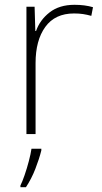

<svg xmlns="http://www.w3.org/2000/svg" viewBox="-20 -624 423 799"><path d="M290 -604Q312 -604 331 -601.5Q350 -599 367 -594L360 -558Q342 -563 325.5 -565.5Q309 -568 288 -568Q209 -568 168.5 -512Q128 -456 128 -361V-66H90V-596H124L127 -495H130Q146 -541 186.5 -572.5Q227 -604 290 -604ZM152 2Q143 38 127 79Q111 120 88 155H65V148Q73 132 82.5 104.5Q92 77 100 46.5Q108 16 111 -5H152Z"/></svg>

Font: Noto Sans Malayalam UI ExtraLight
Style: Regular
Weight: 200
Designer: Jelle Bosma - Monotype Design Team
Foundry: Monotype Imaging Inc.
Version: Version 2.104; ttfautohint (v1.8.4.7-5d5b)